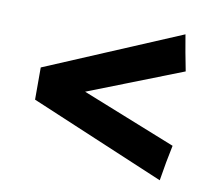

<svg xmlns="http://www.w3.org/2000/svg" viewBox="-59 -616 685 605"><g transform="rotate(10 283.0 -313.5)"><path d="M488 -80 57 -262V-365L488 -547Q497 -492 509 -432L208 -314L509 -194Q498 -143 488 -80Z"/></g></svg>

Font: Repo
Style: Bold
Weight: 700
Designer: Stefan Peev
Foundry: Context Ltd
Version: Version 001.000